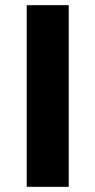

<svg xmlns="http://www.w3.org/2000/svg" viewBox="-20 -720 368 740"><path d="M83 -700H245V0H83Z"/></svg>

Font: APTA Sans Regular
Style: Bold Italic
Weight: 700
Version: Version 7.200